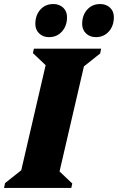

<svg xmlns="http://www.w3.org/2000/svg" viewBox="-48 -931 584 951"><path d="M-28 0 -23 -24 113 -132 46 -39 188 -651 231 -558 115 -668 120 -690H453L448 -666L312 -558L379 -651L237 -39L194 -132L310 -22L305 0ZM195 -747Q165 -747 146 -765.5Q127 -784 127 -812Q127 -856 152 -883.5Q177 -911 216 -911Q246 -911 265 -893Q284 -875 284 -846Q284 -803 259 -775Q234 -747 195 -747ZM427 -747Q397 -747 378 -765.5Q359 -784 359 -812Q359 -856 384 -883.5Q409 -911 448 -911Q478 -911 497 -893Q516 -875 516 -846Q516 -803 491 -775Q466 -747 427 -747Z"/></svg>

Font: Platypi Light ExtraBold
Style: Italic
Weight: 800
Italic angle: -13°
Version: Version 1.200